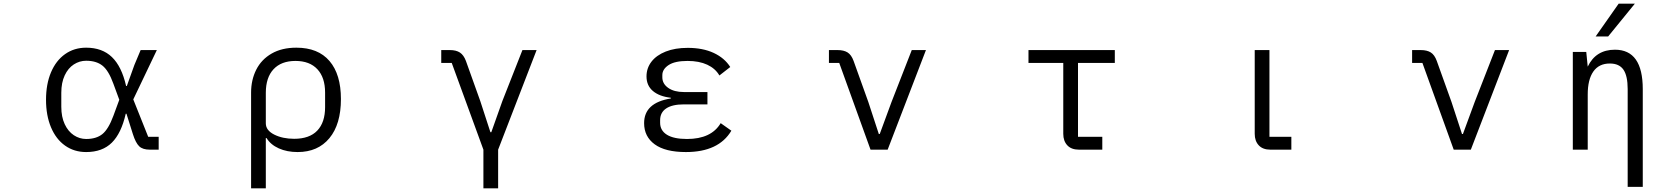

<svg xmlns="http://www.w3.org/2000/svg" viewBox="-20 -813 9016 1043"><path d="M230 -271Q230 -356 257 -420Q284 -484 333.5 -519Q383 -554 448 -554Q535 -554 588 -503Q641 -452 665 -346H669L710 -460L744 -541H832L704 -273L785 -70H842V0H794Q755 0 736 -18.5Q717 -37 702 -84L667 -195H663Q639 -89 587.5 -38Q536 13 448 13Q383 13 333.5 -22Q284 -57 257 -121.5Q230 -186 230 -271ZM596 -184 628 -271 596 -358Q570 -430 536.5 -456.5Q503 -483 448 -483Q412 -483 381 -463Q350 -443 331.5 -403.5Q313 -364 313 -309V-233Q313 -178 331.5 -138.5Q350 -99 381 -78.5Q412 -58 448 -58Q503 -58 536 -84.5Q569 -111 596 -184Z M1344 -310Q1344 -379 1372 -434.5Q1400 -490 1455.5 -522Q1511 -554 1590 -554Q1708 -554 1770 -481.5Q1832 -409 1832 -275Q1832 -138 1769.5 -62.5Q1707 13 1597 13Q1539 13 1494.5 -7Q1450 -27 1428 -63H1424V210H1344ZM1746 -231V-310Q1746 -392 1704 -437Q1662 -482 1585 -482Q1508 -482 1466 -437Q1424 -392 1424 -309V-143Q1424 -105 1469.5 -82Q1515 -59 1578 -59Q1661 -59 1703.5 -103.5Q1746 -148 1746 -231Z M2606 210V0L2434 -471H2377V-541H2424Q2458 -541 2478.5 -527.5Q2499 -514 2511 -482L2589 -264L2644 -95H2649L2709 -264L2818 -541H2895L2686 0V210Z M3479 -144Q3479 -255 3624 -278V-282Q3562 -289 3527 -318.5Q3492 -348 3492 -398Q3492 -443 3519 -478Q3546 -513 3596.5 -533Q3647 -553 3716 -553Q3798 -553 3857 -525.5Q3916 -498 3947 -449L3888 -403Q3866 -441 3822 -461.5Q3778 -482 3715 -482Q3646 -482 3612 -459.5Q3578 -437 3578 -405V-393Q3578 -358 3610 -335.5Q3642 -313 3695 -313H3823V-246H3695Q3632 -246 3599 -224Q3566 -202 3566 -160V-146Q3566 -104 3603 -81Q3640 -58 3712 -58Q3844 -58 3895 -144L3953 -103Q3884 13 3706 13Q3594 13 3536.5 -29Q3479 -71 3479 -144Z M4709 0 4539 -471H4483V-541H4530Q4564 -541 4584.5 -528Q4605 -515 4617 -482L4697 -259L4754 -85H4759L4823 -259L4933 -541H5010L4802 0Z M5841 0Q5800 0 5778 -23.5Q5756 -47 5756 -86V-471H5567V-541H6036V-471H5836V-70H5968V0Z M6881 0Q6840 0 6818 -23.5Q6796 -47 6796 -86V-541H6876V-70H6995V0Z M7877 0 7707 -471H7651V-541H7698Q7732 -541 7752.5 -528Q7773 -515 7785 -482L7865 -259L7922 -85H7927L7991 -259L8101 -541H8178L7970 0Z M8773 -793H8861L8716 -615H8648ZM8822 -329Q8822 -401 8799 -434.5Q8776 -468 8725 -468Q8666 -468 8635.5 -424.5Q8605 -381 8605 -300V0H8524V-531H8597L8605 -451Q8649 -543 8753 -543Q8904 -543 8904 -329V202H8822Z"/></svg>

Font: PlemolJP
Style: Regular
Weight: 400
Monospace: yes
Version: v2.0.4; ttfautohint (v1.8.4.7-5d5b-dirty) -l 6 -r 45 -G 200 